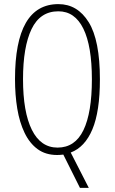

<svg xmlns="http://www.w3.org/2000/svg" viewBox="-20 -744 559 934"><path d="M466 -358Q466 -202 429.5 -115Q393 -28 324 -2L412 170H369L288 8Q279 9 272 9.5Q265 10 258 10Q202 10 163 -18.5Q124 -47 99.5 -98Q75 -149 64 -215.5Q53 -282 53 -359Q53 -724 264 -724Q357 -724 411.5 -636Q466 -548 466 -358ZM92 -359Q92 -199 135 -112.5Q178 -26 260 -26Q345 -26 386 -111Q427 -196 427 -358Q427 -520 385.5 -604.5Q344 -689 264 -689Q175 -689 133.5 -602.5Q92 -516 92 -359Z"/></svg>

Font: Noto Sans Tamil ExtraCondensed ExtraLight
Style: Regular
Weight: 200
Width: 2
Designer: Jelle Bosma - Monotype Design Team
Foundry: Monotype Imaging Inc.
Version: Version 2.004; ttfautohint (v1.8.4.7-5d5b)